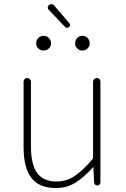

<svg xmlns="http://www.w3.org/2000/svg" viewBox="-20 -910 616 942"><path d="M254.9 12.7Q173.8 12.7 134.8 -36.1Q95.7 -85 95.7 -188.5V-508.8Q95.7 -516.6 101.1 -522Q106.4 -527.3 113.8 -527.3Q121.1 -527.3 126.5 -522Q131.8 -516.6 131.8 -508.8V-192.4Q131.8 -103.5 162.1 -61.5Q192.4 -19.5 257.8 -19.5Q304.7 -19.5 344.7 -45.4Q384.8 -71.3 434.6 -129.9Q436.5 -132.8 436.5 -137.7V-508.8Q436.5 -516.6 441.9 -522Q447.3 -527.3 455.1 -527.3Q462.9 -527.3 467.8 -522Q472.7 -516.6 472.7 -508.8V-15.6Q472.7 -8.8 468.3 -4.4Q463.9 0 457.5 0Q451.2 0 446.3 -4.4Q441.4 -8.8 441.4 -15.6L438.5 -88.9Q438.5 -89.8 437 -89.8Q435.5 -89.8 435.5 -88.9Q391.6 -39.1 349.1 -13.2Q306.6 12.7 254.9 12.7ZM298.8 -778.3 219.7 -861.3Q213.9 -866.2 214.4 -873.5Q214.8 -880.9 220.7 -885.7Q225.6 -889.6 231.4 -889.6Q232.4 -889.6 233.4 -889.6Q241.2 -888.7 245.1 -883.8L320.3 -795.9Q329.1 -786.1 318.4 -777.3Q307.6 -768.6 298.8 -778.3ZM157.2 -697.3Q157.2 -712.9 168 -723.6Q178.7 -734.4 193.8 -734.4Q209 -734.4 219.7 -723.6Q230.5 -712.9 230.5 -697.3Q230.5 -682.6 219.7 -672.4Q209 -662.1 193.8 -662.1Q178.7 -662.1 168 -672.4Q157.2 -682.6 157.2 -697.3ZM383.8 -662.1Q369.1 -662.1 358.9 -672.4Q348.6 -682.6 348.6 -697.3Q348.6 -712.9 358.9 -723.6Q369.1 -734.4 383.8 -734.4Q399.4 -734.4 409.7 -723.6Q419.9 -712.9 419.9 -697.3Q419.9 -682.6 409.7 -672.4Q399.4 -662.1 383.8 -662.1Z"/></svg>

Font: Gen Jyuu Gothic ExtraLight
Style: Regular
Weight: 100
Designer: [Source Han Sans]
Ryoko NISHIZUKA  (kana & ideographs); Paul D. Hunt (Latin, Greek & Cyrillic); Wenlong ZHANG  (bopomofo
Version: Version 1.002.20150607